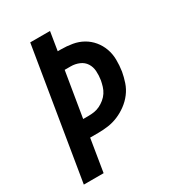

<svg xmlns="http://www.w3.org/2000/svg" viewBox="-178 -838 855 941"><g transform="rotate(-30 250.0 -367.5)"><path d="M18 0 139 -735H251L234 -630H252Q285 -630 316.5 -624.5Q348 -619 374.5 -604Q401 -589 420.5 -565.5Q440 -542 450.5 -513Q461 -484 461.5 -451.5Q462 -419 457 -386Q452 -358 442.5 -329.5Q433 -301 414.5 -276.5Q396 -252 371 -233.5Q346 -215 318.5 -203.5Q291 -192 262.5 -188Q234 -184 205 -184H160L130 0ZM176 -280H205Q222 -280 238.5 -282.5Q255 -285 270.5 -292.5Q286 -300 300 -311.5Q314 -323 323.5 -337.5Q333 -352 338 -368.5Q343 -385 346 -401Q350 -426 348.5 -451Q347 -476 334.5 -495.5Q322 -515 299.5 -524.5Q277 -534 252 -534H218Z"/></g></svg>

Font: Iosevka Term Curly Oblique
Style: Bold
Weight: 700
Italic angle: -9°
Designer: Belleve Invis
Foundry: Belleve Invis
Version: Version 32.3.0